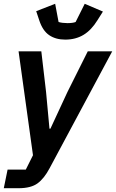

<svg xmlns="http://www.w3.org/2000/svg" viewBox="-46 -793 612 1013"><path d="M310 -308 417 -522H546L216 94Q187 149 152 174.5Q117 200 52 200H-26L-6 102H90L128 26L52 -522H172L197 -308L215 -114H220ZM298 -584Q248 -584 213.5 -607.5Q179 -631 161 -686L145 -734L245 -773L263 -677Q272 -674 285 -672.5Q298 -671 310 -671Q323 -671 334.5 -672.5Q346 -674 353 -677L401 -773L497 -732L468 -686Q436 -634 394.5 -609Q353 -584 298 -584Z"/></svg>

Font: IBM Plex Sans SemiBold
Style: Italic
Weight: 600
Italic angle: -11.31°
Designer: Mike Abbink, Paul van der Laan, Pieter van Rosmalen
Foundry: Bold Monday
Version: Version 3.201